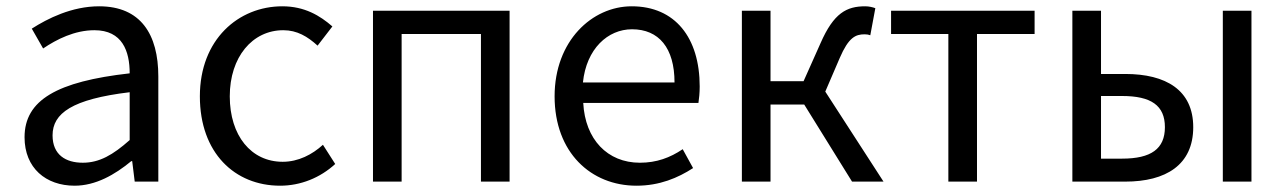

<svg xmlns="http://www.w3.org/2000/svg" viewBox="-20 -577 4088 610"><path d="M217 13C284 13 345 -22 397 -65H400L408 0H483V-334C483 -468 427 -557 295 -557C208 -557 131 -518 81 -486L117 -423C160 -452 217 -481 280 -481C369 -481 392 -414 392 -344C161 -318 58 -259 58 -141C58 -43 126 13 217 13ZM243 -60C189 -60 147 -85 147 -147C147 -217 209 -262 392 -284V-132C339 -85 296 -60 243 -60Z M870 13C935 13 997 -12 1045 -56L1006 -117C972 -86 928 -63 878 -63C778 -63 710 -146 710 -271C710 -396 782 -481 880 -481C924 -481 957 -461 989 -432L1036 -493C997 -527 948 -557 877 -557C738 -557 615 -452 615 -271C615 -91 726 13 870 13Z M1165 0H1256V-469H1508V0H1599V-543H1165Z M2002 13C2076 13 2134 -12 2182 -43L2149 -103C2109 -76 2066 -60 2013 -60C1910 -60 1839 -134 1833 -250H2199C2201 -263 2203 -282 2203 -302C2203 -457 2125 -557 1987 -557C1861 -557 1742 -447 1742 -271C1742 -92 1858 13 2002 13ZM1832 -315C1843 -422 1911 -484 1988 -484C2073 -484 2123 -425 2123 -315Z M2602 -286 2648 -393C2676 -458 2698 -468 2727 -468C2735 -468 2739 -467 2745 -465L2761 -551C2753 -554 2741 -557 2729 -557C2670 -557 2629 -536 2587 -440L2533 -319H2428V-543H2337V0H2428V-245H2535L2687 0H2787Z M2993 0H3084V-469H3267V-543H2811V-469H2993Z M3387 0H3555C3684 0 3771 -53 3771 -173C3771 -291 3684 -342 3555 -342H3478V-543H3387ZM3478 -73V-272H3545C3637 -272 3681 -242 3681 -173C3681 -104 3637 -73 3545 -73ZM3865 0H3956V-543H3865Z"/></svg>

Font: Noto Sans CJK JP Regular
Style: Regular
Weight: 400
Designer: Ryoko NISHIZUKA (kana & ideographs); Paul D. Hunt (Latin, Greek & Cyrillic); Wenlong ZHANG (bopomofo); Sandoll Communica
Foundry: Adobe Systems Incorporated
Version: Version 1.001;PS 1.001;hotconv 1.0.78;makeotf.lib2.5.61930